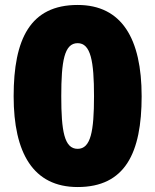

<svg xmlns="http://www.w3.org/2000/svg" viewBox="-20 -744 626 774"><path d="M551 -356C551 -588 471 -724 293 -724C102 -724 35 -587 35 -356C35 -127 114 10 293 10C484 10 551 -127 551 -356ZM227 -356C227 -497 239 -570 293 -570C346 -570 359 -497 359 -356C359 -215 346 -144 293 -144C239 -144 227 -216 227 -356Z"/></svg>

Font: Noto Sans Myanmar UI Black
Style: Regular
Weight: 900
Designer: Monotype Design Team
Foundry: Monotype Imaging Inc.
Version: Version 2.103